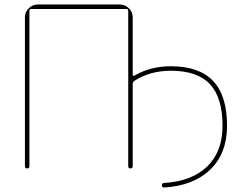

<svg xmlns="http://www.w3.org/2000/svg" viewBox="-20 -750 1087 855"><path d="M91 -10V-673Q91 -696 108 -713Q125 -730 148 -730H514Q537 -730 554 -713Q571 -696 571 -673V-417Q571 -414 573.5 -412.5Q576 -411 578 -413Q650 -455 741 -455Q866 -455 928.5 -390Q991 -325 991 -190Q991 -67 916.5 5Q842 77 711 85Q701 85 701 75Q701 65 710 65Q835 57 903 -9Q971 -75 971 -190Q971 -315 915 -375Q859 -435 741 -435Q647 -435 577 -389Q571 -384 571 -376V-10Q571 0 561 0Q551 0 551 -10V-701Q551 -710 543 -710H120Q111 -710 111 -701V-10Q111 0 101 0Q91 0 91 -10Z"/></svg>

Font: Rounded Mplus 1c Thin
Style: Regular
Weight: 250
Version: Version 1.059.20150529